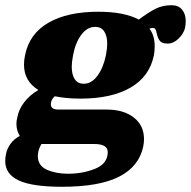

<svg xmlns="http://www.w3.org/2000/svg" viewBox="-44 -552 732 736"><path d="M668 -471Q668 -458 665 -444Q660 -423 640.5 -404Q621 -385 599 -385Q577 -385 569 -395Q561 -405 557 -423Q555 -434 552 -439.5Q549 -445 541 -445Q535 -445 529 -442Q549 -416 549 -374Q549 -358 546 -340Q529 -258 456 -216Q383 -174 265 -174Q209 -174 166 -183Q151 -170 151 -152Q151 -132 180 -132H365Q430 -132 469 -101.5Q508 -71 508 -19Q508 -5 505 10Q489 86 413 125Q337 164 193 164Q81 164 28.5 140Q-24 116 -24 65Q-24 53 -21 39Q-18 20 -4.5 0.5Q9 -19 32 -31Q19 -51 19 -77Q19 -90 22 -100Q27 -131 48 -159Q69 -187 103 -207Q48 -241 48 -304Q48 -323 52 -340Q68 -422 141 -464.5Q214 -507 333 -507Q432 -507 488 -477Q527 -506 553.5 -519Q580 -532 614 -532Q640 -532 654 -515Q668 -498 668 -471ZM367 -384Q367 -414 355.5 -431.5Q344 -449 321 -449Q290 -449 267.5 -418.5Q245 -388 236 -340Q231 -313 231 -296Q231 -266 242.5 -248.5Q254 -231 277 -231Q307 -231 329.5 -261.5Q352 -292 362 -340Q367 -367 367 -384ZM317 0H115Q106 15 103 29Q101 41 101 46Q101 83 135.5 98.5Q170 114 217 114Q274 114 321.5 94.5Q369 75 369 31Q369 0 317 0Z"/></svg>

Font: Trirong Black
Style: Italic
Weight: 900
Italic angle: -12°
Designer: Katatrad Team
Foundry: CadsonDemak
Version: Version 1.001